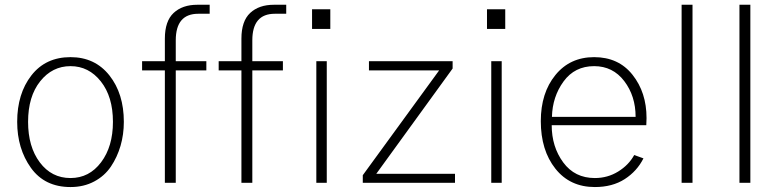

<svg xmlns="http://www.w3.org/2000/svg" viewBox="-20 -753 3208 791"><path d="M95.7 -251Q95.7 -148.4 144 -84Q192.4 -19.5 270.5 -19.5Q347.7 -19.5 396.5 -84.5Q445.3 -149.4 445.3 -251Q445.3 -354.5 395.5 -417.5Q345.7 -480.5 270.5 -480.5Q195.3 -480.5 145.5 -418Q95.7 -355.5 95.7 -251ZM50.8 -251Q50.8 -367.2 109.4 -442.4Q168 -517.6 270.5 -517.6Q371.1 -517.6 430.7 -442.4Q490.2 -367.2 490.2 -251Q490.2 -199.2 476.6 -152.3Q462.9 -105.5 437 -66.9Q411.1 -28.3 368.2 -5.4Q325.2 17.6 270.5 17.6Q164.1 17.6 107.4 -61.5Q50.8 -140.6 50.8 -251Z M565.4 -462.9V-501H659.2V-593.8Q659.2 -666 695.3 -699.7Q731.4 -733.4 793 -733.4H843.8V-696.3H796.9Q704.1 -696.3 704.1 -586.9V-501H830.1V-462.9H704.1V0H659.2V-462.9Z M880.9 -462.9V-501H974.6V-593.8Q974.6 -666 1010.7 -699.7Q1046.9 -733.4 1108.4 -733.4H1159.2V-696.3H1112.3Q1019.5 -696.3 1019.5 -586.9V-501H1145.5V-462.9H1019.5V0H974.6V-462.9Z M1265.6 -633.8V-714.8H1340.8V-633.8ZM1283.2 0V-501H1326.2V0Z M1474.6 0V-31.2L1789.1 -462.9H1500V-501H1844.7V-470.7L1530.3 -37.1H1854.5V0Z M1986.3 -633.8V-714.8H2061.5V-633.8ZM2003.9 0V-501H2046.9V0Z M2208 -253.9Q2208 -370.1 2268.1 -443.8Q2328.1 -517.6 2427.7 -517.6Q2528.3 -517.6 2585.9 -444.8Q2643.6 -372.1 2643.6 -266.6Q2643.6 -260.7 2643.1 -252Q2642.6 -243.2 2642.6 -237.3H2252.9Q2252.9 -148.4 2300.3 -84Q2347.7 -19.5 2430.7 -19.5Q2483.4 -19.5 2526.9 -46.4Q2570.3 -73.2 2592.8 -114.3L2630.9 -100.6Q2604.5 -47.9 2553.7 -15.1Q2502.9 17.6 2430.7 17.6Q2328.1 17.6 2268.1 -58.1Q2208 -133.8 2208 -253.9ZM2253.9 -271.5H2598.6Q2598.6 -357.4 2551.8 -418.9Q2504.9 -480.5 2427.7 -480.5Q2347.7 -480.5 2301.8 -417.5Q2255.9 -354.5 2253.9 -271.5Z M2788.1 0V-733.4H2833V0Z M3026.4 0V-733.4H3071.3V0Z"/></svg>

Font: Gothic A1 ExtraLight
Style: Regular
Weight: 275
Designer: HanYang I&C Co.,Ltd.
Foundry: HanYang I&C Co.,Ltd.
Version: Version 2.50